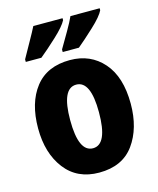

<svg xmlns="http://www.w3.org/2000/svg" viewBox="-116 -847 773 939"><g transform="rotate(-15 271.0 -378.0)"><path d="M505 -276Q505 -412 440.5 -485.5Q376 -559 272 -559Q156 -559 96 -482Q36 -405 36 -276Q36 -150 97.5 -70Q159 10 270 10Q388 10 446.5 -71Q505 -152 505 -276ZM198 -275Q198 -435 271 -435Q344 -435 344 -276Q344 -113 271 -113Q198 -113 198 -275ZM291 -766H143Q130 -740 107 -699.5Q84 -659 62 -619V-606H141Q178 -636 227.5 -682Q277 -728 291 -756ZM479 -766H331Q319 -739 295.5 -698.5Q272 -658 249 -619V-606H331Q365 -634 415.5 -681Q466 -728 479 -756Z"/></g></svg>

Font: Noto Sans Display SemiCondensed Extra
Style: Regular
Weight: 800
Width: 4
Designer: Monotype Design Team
Foundry: Monotype Imaging Inc.
Version: Version 1.900